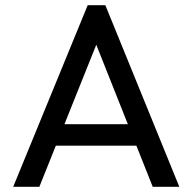

<svg xmlns="http://www.w3.org/2000/svg" viewBox="-20 -714 736 734"><path d="M30.5 0 315.2 -694H382.8L665.5 0H563.8L330.5 -587.2H365.8L130.5 0ZM165.8 -157V-239.2H531.2V-157Z"/></svg>

Font: Outfit Thin
Style: Regular
Weight: 100
Designer: Rodrigo Fuenzalida
Foundry: fragTYPE
Version: Version 1.000